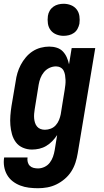

<svg xmlns="http://www.w3.org/2000/svg" viewBox="-31 -785 551 1018"><path d="M171 213Q146 213 122 210Q98 207 76 198.5Q54 190 36 176Q18 162 6.5 142Q-5 122 -9 98Q-13 74 -9 50H115Q113 62 116 74Q119 86 127 94Q135 102 146.5 105Q158 108 171 108Q188 108 205 100Q222 92 233 77.5Q244 63 250 46Q256 29 259 11L272 -69Q261 -52 246.5 -37Q232 -22 214.5 -11.5Q197 -1 177.5 3.5Q158 8 138 8Q113 8 90 -2Q67 -12 53 -31Q39 -50 32.5 -73.5Q26 -97 24 -121.5Q22 -146 24 -172Q26 -198 30 -223L52 -353Q55 -376 61.5 -398Q68 -420 79 -441Q90 -462 106 -481Q122 -500 142 -513Q162 -526 185 -532Q208 -538 230 -538Q251 -538 270 -532Q289 -526 302 -512.5Q315 -499 323 -481Q331 -463 335 -444L349 -530H474L381 28Q377 53 369 77.5Q361 102 347 124Q333 146 312.5 163.5Q292 181 268.5 192.5Q245 204 220 208.5Q195 213 171 213ZM207 -97Q223 -97 238.5 -103Q254 -109 265 -121.5Q276 -134 282 -149Q288 -164 291 -179Q296 -212 301.5 -244.5Q307 -277 312 -309Q314 -322 315.5 -335Q317 -348 316.5 -361Q316 -374 314 -386.5Q312 -399 306.5 -410Q301 -421 290 -427Q279 -433 266 -433Q248 -433 231 -425Q214 -417 202 -402.5Q190 -388 183.5 -371Q177 -354 174 -336L153 -206Q151 -194 150 -181.5Q149 -169 150 -157.5Q151 -146 154.5 -134.5Q158 -123 165.5 -114Q173 -105 184 -101Q195 -97 207 -97ZM306 -595Q286 -595 267.5 -602.5Q249 -610 237.5 -625Q226 -640 223 -660Q220 -680 223 -701Q225 -715 232.5 -728Q240 -741 252 -749.5Q264 -758 278 -761.5Q292 -765 306 -765Q327 -765 345.5 -757.5Q364 -750 375.5 -735Q387 -720 390 -700Q393 -680 390 -659Q387 -645 380 -632Q373 -619 361 -610.5Q349 -602 334.5 -598.5Q320 -595 306 -595Z"/></svg>

Font: Iosevka Curly XBdObl
Style: Regular
Weight: 800
Italic angle: -9°
Monospace: yes
Designer: Belleve Invis
Foundry: Belleve Invis
Version: Version 11.1.0; ttfautohint (v1.8.3)